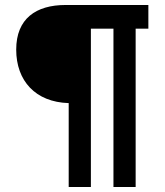

<svg xmlns="http://www.w3.org/2000/svg" viewBox="-20 -750 660 770"><path d="M255.5 0H344.5V-635H435V0H524V-635H575V-730H243C124.5 -730 45 -675.5 45 -551C45 -426 122 -340.5 255.5 -336.5Z"/></svg>

Font: Monaspace Krypton Medium
Style: Regular
Weight: 500
Designer: Riley Cran & the Lettermatic Team
Foundry: Lettermatic
Version: Version 1.101 (Monaspace Krypton)